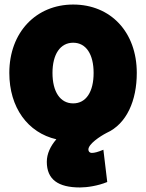

<svg xmlns="http://www.w3.org/2000/svg" viewBox="-20 -584 643 845"><path d="M21 -263C21 -443 140 -564 302 -564C467 -564 582 -443 582 -263C582 -142 538 -39 449 1C420 16 369 50 369 74C369 83 375 89 384 89C396 89 411 85 435 75L452 217C411 234 363 241 332 241C236 241 186 206 186 128C186 93 202 59 228 29C102 0 21 -111 21 -263ZM211 -263C211 -180 245 -129 302 -129C359 -129 392 -180 392 -263C392 -345 359 -396 302 -396C245 -396 211 -345 211 -263Z"/></svg>

Font: Repo Black
Style: Regular
Weight: 900
Designer: Stefan Peev
Foundry: Context Ltd
Version: Version 1.502